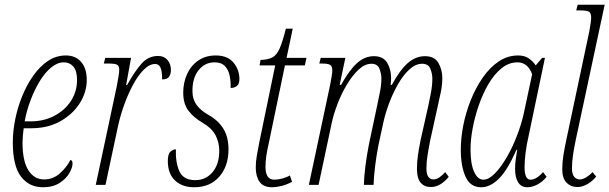

<svg xmlns="http://www.w3.org/2000/svg" viewBox="-20 -780 2571 810"><path d="M161 10Q103 10 68.5 -35Q34 -80 34 -180Q34 -225 44 -275.5Q54 -326 73.5 -374Q93 -422 120.5 -461Q148 -500 182.5 -523Q217 -546 258 -546Q299 -546 322.5 -518.5Q346 -491 346 -443Q346 -391 316.5 -344.5Q287 -298 234.5 -268.5Q182 -239 113 -239H80Q78 -227 76.5 -208.5Q75 -190 75 -179Q75 -101 99.5 -62Q124 -23 166 -23Q204 -23 232.5 -48.5Q261 -74 277 -105Q286 -104 286 -90Q286 -73 272.5 -49.5Q259 -26 231 -8Q203 10 161 10ZM109 -268Q165 -268 209.5 -291.5Q254 -315 279.5 -354.5Q305 -394 305 -443Q305 -481 289.5 -499Q274 -517 249 -517Q222 -517 195.5 -495Q169 -473 147 -436.5Q125 -400 108.5 -356Q92 -312 84 -268Z M473 -418Q476 -436 479.5 -455Q483 -474 483 -486Q483 -503 473 -507.5Q463 -512 436 -512H418L424 -536H533L512 -421H516Q550 -482 578.5 -513Q607 -544 647 -544Q672 -544 686.5 -527Q701 -510 701 -485Q701 -467 693 -456Q685 -445 664 -445Q664 -482 656.5 -496Q649 -510 635 -510Q610 -510 586 -485.5Q562 -461 540.5 -421Q519 -381 502.5 -334Q486 -287 477 -244L425 0H384Z M799 10Q749 10 718.5 -18.5Q688 -47 688 -101Q688 -130 699 -140Q710 -150 722 -150Q720 -94 737 -57Q754 -20 804 -20Q848 -20 876.5 -53.5Q905 -87 905 -144Q905 -179 889.5 -209Q874 -239 835 -262Q797 -284 775 -313Q753 -342 753 -389Q753 -432 769.5 -468Q786 -504 817 -525Q848 -546 890 -546Q940 -546 965 -516Q990 -486 990 -446Q990 -426 979.5 -417.5Q969 -409 953 -409Q954 -435 949 -460Q944 -485 929 -501Q914 -517 885 -517Q844 -517 817.5 -483.5Q791 -450 792 -394Q792 -362 808.5 -338.5Q825 -315 858 -296Q900 -273 922 -237.5Q944 -202 944 -150Q944 -79 905 -34.5Q866 10 799 10Z M1129 10Q1091 10 1075 -13Q1059 -36 1059 -73Q1059 -99 1063.5 -123.5Q1068 -148 1074 -180L1141 -504H1075L1079 -527Q1110 -528 1128.5 -537.5Q1147 -547 1159.5 -575Q1172 -603 1186 -659H1215L1189 -536H1273L1266 -504H1182L1115 -181Q1106 -142 1103 -119Q1100 -96 1100 -76Q1100 -22 1137 -22Q1153 -22 1171.5 -27Q1190 -32 1203 -40L1212 -13Q1190 -1 1167.5 4.5Q1145 10 1129 10Z M1798 9Q1770 9 1754.5 -9.5Q1739 -28 1739 -68Q1739 -95 1743 -124Q1747 -153 1755 -192L1787 -334Q1792 -356 1798 -388.5Q1804 -421 1804 -448Q1804 -469 1795.5 -490Q1787 -511 1761 -511Q1733 -511 1707 -487Q1681 -463 1659 -424.5Q1637 -386 1621 -343Q1605 -300 1597 -262L1576 -165Q1568 -123 1562.5 -79Q1557 -35 1556 0H1515Q1516 -35 1521.5 -78.5Q1527 -122 1536 -169L1571 -334Q1575 -355 1582 -387.5Q1589 -420 1589 -449Q1589 -468 1581 -489.5Q1573 -511 1547 -511Q1519 -511 1492.5 -486Q1466 -461 1443 -422.5Q1420 -384 1403.5 -340.5Q1387 -297 1379 -259L1324 0H1283L1373 -423Q1376 -439 1379 -456.5Q1382 -474 1382 -481Q1382 -501 1372.5 -506.5Q1363 -512 1336 -512H1327L1333 -536H1437L1413 -422H1419Q1454 -485 1486.5 -514Q1519 -543 1557 -543Q1597 -543 1613.5 -515Q1630 -487 1630 -451Q1630 -444 1629.5 -436.5Q1629 -429 1628 -422H1633Q1668 -486 1701 -514.5Q1734 -543 1773 -543Q1813 -543 1829.5 -514.5Q1846 -486 1846 -451Q1846 -421 1839.5 -390.5Q1833 -360 1828 -338L1795 -188Q1788 -153 1783.5 -124.5Q1779 -96 1779 -69Q1779 -44 1787.5 -33.5Q1796 -23 1808 -23Q1822 -23 1835 -32.5Q1848 -42 1858 -54L1873 -34Q1858 -15 1838.5 -3Q1819 9 1798 9Z M2010 10Q1964 10 1944 -34.5Q1924 -79 1924 -149Q1924 -197 1934.5 -251Q1945 -305 1966 -357.5Q1987 -410 2016.5 -452.5Q2046 -495 2083.5 -520.5Q2121 -546 2166 -546Q2193 -546 2211 -533.5Q2229 -521 2240 -504L2267 -536H2279L2210 -206Q2202 -172 2197.5 -137Q2193 -102 2193 -75Q2193 -22 2218 -22Q2229 -22 2242 -29Q2255 -36 2271 -54L2286 -34Q2269 -13 2247 -1.5Q2225 10 2205 10Q2179 10 2166 -10.5Q2153 -31 2153 -68Q2153 -89 2156 -109Q2159 -129 2162 -148H2159Q2121 -62 2084.5 -26Q2048 10 2010 10ZM2019 -22Q2042 -22 2067.5 -48Q2093 -74 2117.5 -116Q2142 -158 2161 -207.5Q2180 -257 2190 -303L2225 -467Q2206 -517 2163 -517Q2127 -517 2096 -492Q2065 -467 2041 -426Q2017 -385 2000 -336Q1983 -287 1974 -238.5Q1965 -190 1965 -150Q1965 -89 1980 -55.5Q1995 -22 2019 -22Z M2416 9Q2388 9 2370 -9.5Q2352 -28 2352 -66Q2352 -95 2357 -126Q2362 -157 2370 -194L2466 -647Q2469 -662 2471.5 -680Q2474 -698 2474 -705Q2474 -725 2465 -730.5Q2456 -736 2429 -736H2411L2417 -760H2531L2409 -190Q2402 -157 2397.5 -127Q2393 -97 2393 -70Q2393 -44 2403 -33.5Q2413 -23 2425 -23Q2439 -23 2454 -32.5Q2469 -42 2480 -54L2495 -35Q2480 -16 2458.5 -3.5Q2437 9 2416 9Z"/></svg>

Font: Noto Serif ExtraCondensed ExtraLight
Style: Italic
Weight: 200
Width: 2
Italic angle: -12°
Designer: Monotype Design Team
Foundry: Monotype Imaging Inc.
Version: Version 2.014; ttfautohint (v1.8.4.7-5d5b)